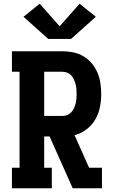

<svg xmlns="http://www.w3.org/2000/svg" viewBox="-20 -1010 640 1030"><path d="M44 0V-110H85V-625H44V-735H315Q345 -735 373.5 -729Q402 -723 427.5 -708Q453 -693 472 -670.5Q491 -648 502.5 -621Q514 -594 518.5 -565Q523 -536 523 -506Q523 -471 516 -435.5Q509 -400 491 -369Q473 -338 444 -316Q415 -294 380 -285L458 -110H527V0H370L246 -278H217V-110H258V0ZM315 -388Q329 -388 341 -393Q353 -398 362 -407.5Q371 -417 376.5 -429Q382 -441 385.5 -454Q389 -467 390 -480Q391 -493 391 -506Q391 -519 390 -532.5Q389 -546 385.5 -558.5Q382 -571 376.5 -583.5Q371 -596 362 -605.5Q353 -615 341 -620Q329 -625 315 -625H217V-388ZM239 -801 220 -818 106 -920 193 -990 300 -869 407 -990 494 -920 361 -801Z"/></svg>

Font: Iosevka Slab XBdEx
Style: Regular
Weight: 800
Width: 7
Monospace: yes
Designer: Belleve Invis
Foundry: Belleve Invis
Version: Version 11.1.0; ttfautohint (v1.8.3)